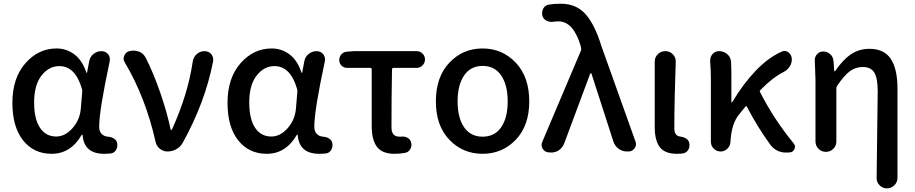

<svg xmlns="http://www.w3.org/2000/svg" viewBox="-20 -830 5016 1052"><path d="M262.7 12.7Q165 12.7 106.4 -61Q47.9 -134.8 47.9 -266.6Q47.9 -402.3 119.1 -483.4Q190.4 -564.5 290 -564.5Q343.8 -564.5 387.2 -532.2Q430.7 -500 453.1 -432.6Q454.1 -430.7 455.6 -430.7Q457 -430.7 457 -432.6L468.8 -494.1Q472.7 -518.6 492.2 -534.2Q511.7 -549.8 536.1 -549.8Q557.6 -549.8 572.3 -533.2Q582 -520.5 582 -504.9Q582 -500 581.1 -494.1Q523.4 -224.6 523.4 -135.7Q523.4 -111.3 536.1 -97.2Q548.8 -83 571.3 -81.1Q589.8 -80.1 604.5 -70.8Q619.1 -61.5 622.1 -45.9Q623 -40 623 -35.2Q623 -21.5 616.2 -8.8Q606.4 7.8 587.9 10.7Q570.3 12.7 550.8 12.7Q440.4 12.7 432.6 -89.8Q431.6 -91.8 429.7 -91.8Q427.7 -91.8 426.8 -89.8Q367.2 12.7 262.7 12.7ZM288.1 -82Q336.9 -82 377.4 -127.9Q418 -173.8 422.9 -236.3L430.7 -330.1Q430.7 -336.9 428.7 -343.8Q392.6 -467.8 304.7 -467.8Q248 -467.8 207.5 -416Q167 -364.3 167 -268.6Q167 -178.7 198.7 -130.4Q230.5 -82 288.1 -82Z M981.4 -47.9Q968.8 -25.4 946.3 -12.7Q923.8 0 898.4 0Q874 0 855.5 -15.1Q836.9 -30.3 832 -54.7Q777.3 -296.9 664.1 -487.3Q657.2 -498 657.2 -508.8Q657.2 -516.6 661.1 -525.4Q668.9 -544.9 688.5 -549.8L694.3 -550.8Q703.1 -552.7 712.9 -552.7Q727.5 -552.7 743.2 -546.9Q766.6 -536.1 778.3 -513.7Q820.3 -431.6 857.9 -322.8Q895.5 -213.9 915 -120.1Q916 -118.2 918.5 -118.2Q920.9 -118.2 921.9 -120.1Q1009.8 -312.5 1036.1 -493.2Q1040 -517.6 1058.1 -533.7Q1076.2 -549.8 1100.6 -549.8Q1123 -549.8 1137.7 -533.2Q1148.4 -519.5 1148.4 -502.9Q1148.4 -498 1147.5 -493.2Q1104.5 -270.5 981.4 -47.9Z M1441.4 12.7Q1343.8 12.7 1285.2 -61Q1226.6 -134.8 1226.6 -266.6Q1226.6 -402.3 1297.9 -483.4Q1369.1 -564.5 1468.8 -564.5Q1522.5 -564.5 1565.9 -532.2Q1609.4 -500 1631.8 -432.6Q1632.8 -430.7 1634.3 -430.7Q1635.7 -430.7 1635.7 -432.6L1647.5 -494.1Q1651.4 -518.6 1670.9 -534.2Q1690.4 -549.8 1714.8 -549.8Q1736.3 -549.8 1751 -533.2Q1760.7 -520.5 1760.7 -504.9Q1760.7 -500 1759.8 -494.1Q1702.1 -224.6 1702.1 -135.7Q1702.1 -111.3 1714.8 -97.2Q1727.5 -83 1750 -81.1Q1768.6 -80.1 1783.2 -70.8Q1797.9 -61.5 1800.8 -45.9Q1801.8 -40 1801.8 -35.2Q1801.8 -21.5 1794.9 -8.8Q1785.2 7.8 1766.6 10.7Q1749 12.7 1729.5 12.7Q1619.1 12.7 1611.3 -89.8Q1610.4 -91.8 1608.4 -91.8Q1606.4 -91.8 1605.5 -89.8Q1545.9 12.7 1441.4 12.7ZM1466.8 -82Q1515.6 -82 1556.2 -127.9Q1596.7 -173.8 1601.6 -236.3L1609.4 -330.1Q1609.4 -336.9 1607.4 -343.8Q1571.3 -467.8 1483.4 -467.8Q1426.8 -467.8 1386.2 -416Q1345.7 -364.3 1345.7 -268.6Q1345.7 -178.7 1377.4 -130.4Q1409.2 -82 1466.8 -82Z M2141.6 12.7Q2074.2 12.7 2045.4 -25.4Q2016.6 -63.5 2016.6 -139.6V-450.2Q2016.6 -458 2008.8 -458H1881.8Q1863.3 -458 1851.1 -470.7Q1838.9 -483.4 1838.9 -501Q1838.9 -519.5 1851.1 -532.7Q1863.3 -545.9 1881.8 -546.9L1918.9 -549.8H2262.7Q2281.2 -549.8 2294.9 -536.6Q2308.6 -523.4 2308.6 -504.4Q2308.6 -485.4 2294.9 -471.7Q2281.2 -458 2262.7 -458H2135.7Q2128.9 -458 2127.9 -450.2Q2125 -300.8 2125 -133.8Q2125 -105.5 2136.2 -93.3Q2147.5 -81.1 2169.9 -81.1Q2175.8 -81.1 2181.6 -81.1Q2184.6 -82 2186.5 -82Q2202.1 -82 2215.8 -73.2Q2230.5 -63.5 2233.4 -45.9Q2234.4 -41 2234.4 -36.1Q2234.4 -22.5 2226.6 -10.7Q2216.8 4.9 2198.2 7.8Q2169.9 12.7 2141.6 12.7Z M2624 12.7Q2515.6 12.7 2441.9 -64.5Q2368.2 -141.6 2368.2 -274.4Q2368.2 -408.2 2441.9 -486.3Q2515.6 -564.5 2624 -564.5Q2732.4 -564.5 2806.2 -486.3Q2879.9 -408.2 2879.9 -274.4Q2879.9 -141.6 2806.2 -64.5Q2732.4 12.7 2624 12.7ZM2761.7 -274.4Q2761.7 -364.3 2726.1 -416.5Q2690.4 -468.8 2624.5 -468.8Q2558.6 -468.8 2522.9 -416.5Q2487.3 -364.3 2487.3 -274.4Q2487.3 -184.6 2522.9 -132.8Q2558.6 -81.1 2624.5 -81.1Q2690.4 -81.1 2726.1 -132.8Q2761.7 -184.6 2761.7 -274.4Z M3071.3 -43.9Q3062.5 -20.5 3041 -5.9Q3021.5 5.9 3000 5.9Q2997.1 5.9 2994.1 4.9H2985.4Q2963.9 2.9 2953.1 -15.6Q2947.3 -25.4 2947.3 -36.1Q2947.3 -44.9 2951.2 -52.7L3163.1 -552.7Q3166 -558.6 3164.1 -566.4L3161.1 -580.1Q3121.1 -712.9 3040 -712.9Q3025.4 -712.9 3012.7 -710.9Q3006.8 -710 3001 -710Q2987.3 -710 2975.6 -715.8Q2958 -724.6 2952.1 -742.2Q2950.2 -750 2950.2 -757.8Q2950.2 -770.5 2956.1 -782.2Q2965.8 -800.8 2986.3 -804.7Q3014.6 -809.6 3052.7 -809.6Q3136.7 -809.6 3187.5 -753.4Q3238.3 -697.3 3276.4 -574.2L3461.9 -54.7Q3464.8 -46.9 3464.8 -40Q3464.8 -28.3 3457 -17.6Q3444.3 0 3423.8 0H3416Q3389.6 0 3369.1 -15.1Q3348.6 -30.3 3340.8 -54.7L3220.7 -426.8Q3219.7 -428.7 3217.3 -428.7Q3214.8 -428.7 3213.9 -426.8Z M3688.5 12.7Q3623 12.7 3595.2 -23.9Q3567.4 -60.5 3567.4 -132.8V-492.2Q3567.4 -516.6 3584.5 -533.2Q3601.6 -549.8 3625 -549.8H3626Q3649.4 -549.8 3666 -533.2Q3682.6 -516.6 3682.6 -494.1Q3682.6 -491.2 3679.7 -398.4Q3677.7 -335 3676.8 -297.9Q3675.8 -260.7 3675.3 -211.4Q3674.8 -162.1 3674.8 -126Q3674.8 -85.9 3706.1 -82Q3752 -75.2 3756.8 -44.9Q3757.8 -39.1 3757.8 -34.2Q3757.8 -20.5 3751 -8.8Q3740.2 7.8 3721.7 10.7Q3707 12.7 3688.5 12.7Z M4329.1 -43.9Q4335.9 -35.2 4335.9 -25.4Q4335.9 -19.5 4333 -13.7Q4326.2 2.9 4308.6 4.9L4295.9 5.9Q4291 5.9 4286.1 5.9Q4263.7 5.9 4243.2 -2.9Q4218.8 -13.7 4202.1 -35.2Q4132.8 -129.9 4072.3 -245.1Q4069.3 -252 4064.5 -246.1Q4034.2 -209 4031.2 -205.1Q3987.3 -153.3 3982.4 -53.7Q3981.4 -31.2 3965.8 -15.6Q3950.2 0 3928.7 0Q3906.2 0 3890.6 -15.6Q3875 -31.2 3875 -53.7V-393.6Q3875 -449.2 3871.1 -493.2Q3871.1 -496.1 3871.1 -499Q3871.1 -518.6 3883.8 -533.2Q3897.5 -549.8 3919.9 -549.8Q3945.3 -549.8 3964.4 -533.7Q3983.4 -517.6 3985.4 -493.2Q3987.3 -462.9 3987.3 -418.9V-271.5Q3987.3 -268.6 3989.3 -268.6Q3991.2 -268.6 3992.2 -270.5Q4050.8 -369.1 4120.1 -441.9Q4189.5 -514.6 4262.7 -546.9Q4270.5 -550.8 4278.3 -550.8Q4289.1 -550.8 4298.8 -543.9Q4316.4 -531.2 4318.4 -509.8Q4318.4 -506.8 4318.4 -503.9Q4318.4 -484.4 4307.6 -466.8Q4294.9 -446.3 4273.4 -435.5Q4211.9 -404.3 4146.5 -336.9Q4140.6 -332 4144.5 -325.2Q4220.7 -175.8 4329.1 -43.9Z M4897.5 144.5Q4897.5 168 4880.4 185.1Q4863.3 202.1 4839.8 202.1H4838.9Q4815.4 202.1 4798.8 184.6Q4783.2 168.9 4783.2 145.5L4789.1 -330.1Q4789.1 -401.4 4770.5 -432.1Q4752 -462.9 4707 -462.9Q4668 -462.9 4636.7 -439.9Q4605.5 -417 4566.4 -359.4Q4562.5 -353.5 4562.5 -345.7V-54.7Q4562.5 -31.2 4545.9 -14.6Q4529.3 2 4505.4 2Q4481.4 2 4464.8 -14.6Q4448.2 -31.2 4448.2 -54.7V-392.6L4444.3 -501Q4444.3 -518.6 4456.1 -532.2Q4469.7 -547.9 4490.2 -547.9Q4512.7 -547.9 4528.8 -533.2Q4544.9 -518.6 4546.9 -496.1L4550.8 -440.4Q4551.8 -439.5 4553.2 -439.5Q4554.7 -439.5 4555.7 -440.4Q4597.7 -502 4642.1 -532.2Q4686.5 -562.5 4744.1 -562.5Q4824.2 -562.5 4860.8 -507.3Q4897.5 -452.1 4897.5 -343.8Z"/></svg>

Font: Gen Jyuu Gothic P Medium
Style: Regular
Weight: 500
Designer: [Source Han Sans]
Ryoko NISHIZUKA  (kana & ideographs); Paul D. Hunt (Latin, Greek & Cyrillic); Wenlong ZHANG  (bopomofo
Version: Version 1.002.20150607